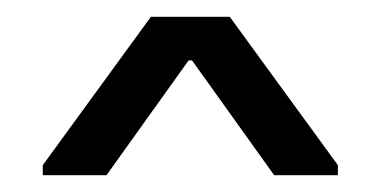

<svg xmlns="http://www.w3.org/2000/svg" viewBox="-20 -777 458 229"><path d="M31 -580 160 -757H254L383 -580V-568H307L209 -705H205L107 -568H31Z"/></svg>

Font: Lopes Sans
Style: Regular
Weight: 400
Designer: Gabriel Lam, Diego Maldonado
Foundry: TypeRant, Foresti Design
Version: Version 4.000